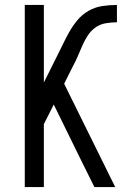

<svg xmlns="http://www.w3.org/2000/svg" viewBox="-20 -755 540 775"><path d="M80 0V-735H157V-422L205 -518Q219 -545 231.5 -571.5Q244 -598 258.5 -624Q273 -650 292 -673Q311 -696 337 -711Q363 -726 392.5 -730.5Q422 -735 452 -735V-665Q429 -665 406 -661Q383 -657 364.5 -643.5Q346 -630 333.5 -610.5Q321 -591 312 -570Q303 -549 294 -528Q285 -507 274 -487L239 -417L445 0H361L301 -121L197 -333L157 -254V0Z"/></svg>

Font: Iosevka Fuck
Style: Regular
Weight: 400
Monospace: yes
Designer: Belleve Invis
Foundry: Belleve Invis
Version: Version 28.0.7; ttfautohint (v1.8.3)